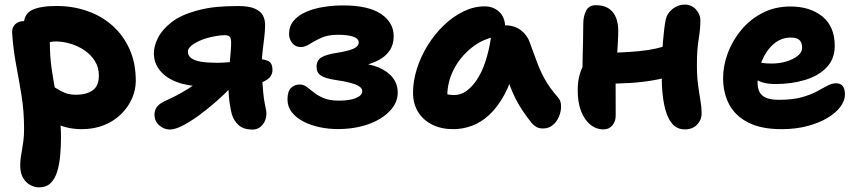

<svg xmlns="http://www.w3.org/2000/svg" viewBox="-20 -547 3699 828"><path d="M332.4 10Q274.6 10 228.3 -11.1Q182 -32.2 155 -66.9Q128 -101.6 128 -142.2Q128 -159.6 140.8 -173.8Q153.6 -188 170.4 -188Q185.8 -188 199.3 -180.5Q212.8 -173 227.6 -163.2Q242.4 -153.4 261.7 -145.9Q281 -138.4 308.2 -138.4Q352.2 -138.4 379.3 -157.2Q406.4 -176 406.4 -221Q406.4 -256.2 389.4 -283.5Q372.4 -310.8 344.6 -329.8Q316.8 -348.8 284.1 -358.5Q251.4 -368.2 220 -368.2Q206.8 -368.2 194.5 -365.1Q182.2 -362 163.2 -362Q143.8 -362 124.9 -372.4Q106 -382.8 94.2 -400.6Q82.4 -418.4 82.4 -439Q82.4 -486.2 118 -503.7Q153.6 -521.2 224.2 -521.2Q294 -521.2 355.8 -499.8Q417.6 -478.4 464.6 -436.8Q511.6 -395.2 538.6 -335.2Q565.6 -275.2 565.6 -198.2Q565.6 -159.8 549.4 -122.7Q533.2 -85.6 503.1 -55.6Q473 -25.6 429.8 -7.8Q386.6 10 332.4 10ZM148.2 261Q129.4 261 110.5 250.9Q91.6 240.8 79.4 219.9Q67.2 199 67.2 167.4Q67.2 145.8 69.9 129.4Q72.6 113 75.5 96.1Q78.4 79.2 81.1 58.7Q83.8 38.2 83.8 8.4Q83.8 -66.8 72.9 -134.2Q62 -201.6 49.5 -268Q37 -334.4 32.2 -406Q31.4 -428.8 45.5 -442.4Q59.6 -456 82.8 -456Q111.6 -456 137.2 -443.2Q162.8 -430.4 178.9 -409.6Q195 -388.8 195 -363.2Q195 -305.6 202.3 -253.9Q209.6 -202.2 219 -153.5Q228.4 -104.8 235.7 -55.7Q243 -6.6 243 46Q243 86 239.5 124.1Q236 162.2 226.5 193.2Q217 224.2 198.3 242.6Q179.6 261 148.2 261Z M1068.8 11.8Q1031.6 11.8 1010.1 -6.5Q988.6 -24.8 979.6 -55Q975.6 -71 971.9 -92.8Q968.2 -114.6 966.5 -139.4Q964.8 -164.2 964.8 -187.2Q964.8 -203.8 966.6 -227.4Q968.4 -251 970.8 -276.5Q973.2 -302 975 -325Q976.8 -348 976.8 -363.2Q976.8 -381.6 970.8 -388.4Q964.8 -395.2 948.8 -395.2Q932.8 -395.2 910.4 -391.4Q888 -387.6 870 -382Q841.4 -373.6 815.9 -357.7Q790.4 -341.8 790.4 -324.4Q790.4 -306.6 805.1 -296Q819.8 -285.4 847.5 -280.8Q875.2 -276.2 916.4 -276.2Q936.6 -276.2 963.1 -278.4Q989.6 -280.6 1016.3 -284.2Q1043 -287.8 1063.4 -290Q1083.8 -292.2 1092.4 -292.2Q1119.6 -292.2 1137.3 -283.6Q1155 -275 1155 -245.8Q1155 -219 1131.3 -203.3Q1107.6 -187.6 1070.3 -181Q1033 -174.4 991.2 -174.4H860.4Q795 -174.4 746.1 -192Q697.2 -209.6 670.4 -242.1Q643.6 -274.6 643.6 -317.6Q643.6 -348.8 661.4 -384Q679.2 -419.2 719.3 -450.8Q759.4 -482.4 827 -500.8Q871 -512.8 913.1 -516.9Q955.2 -521 1007.4 -521Q1052.8 -521 1078.2 -510Q1103.6 -499 1113.4 -481Q1123.2 -463 1123.2 -440Q1123.2 -413.4 1119.5 -384Q1115.8 -354.6 1112.2 -324.1Q1108.6 -293.6 1108.6 -262Q1108.6 -238 1110.5 -206.7Q1112.4 -175.4 1115.3 -146.3Q1118.2 -117.2 1122 -99.4Q1124.4 -86.4 1126.7 -75.7Q1129 -65 1129 -57.8Q1129 -28.6 1111.8 -8.4Q1094.6 11.8 1068.8 11.8ZM712 11.6Q687.6 11.6 666.9 -6.3Q646.2 -24.2 646.2 -53.8Q646.2 -71.6 656.7 -86.1Q667.2 -100.6 696.6 -113.8Q744 -134.8 791.2 -164.1Q838.4 -193.4 875.8 -231.4L977 -171.2Q949.4 -141.8 913.2 -110Q877 -78.2 839.6 -50.7Q802.2 -23.2 768.7 -5.8Q735.2 11.6 712 11.6Z M1436.4 9.6Q1397 9.6 1358.5 1.5Q1320 -6.6 1288.7 -22.8Q1257.4 -39 1238.6 -62.8Q1219.8 -86.6 1219.8 -118Q1219.8 -152.8 1234.9 -167.7Q1250 -182.6 1272.4 -182.6Q1288.8 -182.6 1302.9 -172.2Q1317 -161.8 1334.3 -147.8Q1351.6 -133.8 1377.2 -123.4Q1402.8 -113 1442.4 -113Q1487.8 -113 1515 -124.2Q1542.2 -135.4 1542.2 -153.8Q1542.2 -165.6 1529.5 -174.2Q1516.8 -182.8 1491.2 -189.7Q1465.6 -196.6 1426.2 -202.2Q1382.8 -208.8 1364 -221.2Q1345.2 -233.6 1345.2 -258.4Q1345.2 -286.2 1365.3 -299Q1385.4 -311.8 1430.8 -318.8Q1481.4 -326.6 1504.2 -336.9Q1527 -347.2 1527 -363.4Q1527 -380.6 1503.4 -388.8Q1479.8 -397 1437.4 -397Q1394.2 -397 1365.1 -383.8Q1336 -370.6 1315.8 -357.3Q1295.6 -344 1277.4 -344Q1254.2 -344 1240.4 -361.2Q1226.6 -378.4 1226.6 -400.2Q1226.6 -434.2 1246.6 -457.8Q1266.6 -481.4 1300.2 -495.9Q1333.8 -510.4 1375.3 -517Q1416.8 -523.6 1459 -523.6Q1569.2 -523.6 1623.5 -486.7Q1677.8 -449.8 1677.8 -390.8Q1677.8 -354.4 1659.6 -327.9Q1641.4 -301.4 1606.7 -284.6Q1572 -267.8 1522.8 -258.6L1518.8 -274Q1573.2 -272.8 1612.5 -256.3Q1651.8 -239.8 1673.5 -212.2Q1695.2 -184.6 1695.2 -148Q1695.2 -104 1660.7 -67.9Q1626.2 -31.8 1567.9 -11.1Q1509.6 9.6 1436.4 9.6Z M1934.8 10Q1883 10 1843.9 -9.5Q1804.8 -29 1783 -64.4Q1761.2 -99.8 1761.2 -147Q1761.2 -198 1778.1 -251.1Q1795 -304.2 1825 -352.3Q1855 -400.4 1894.4 -438.2Q1933.8 -476 1978.8 -497.8Q2023.8 -519.6 2070.2 -519.6Q2107.4 -519.6 2133 -495.9Q2158.6 -472.2 2158.6 -428Q2158.6 -412.2 2149.6 -403Q2140.6 -393.8 2127 -391Q2063 -380.6 2013.9 -341.3Q1964.8 -302 1936.9 -247.6Q1909 -193.2 1909 -134.2Q1909 -116.6 1911.7 -102.1Q1914.4 -87.6 1922.4 -65.6L1854 -168.2Q1878.4 -149.8 1896.6 -143.5Q1914.8 -137.2 1939.6 -137.2Q1990.8 -137.2 2034.9 -200.8Q2079 -264.4 2097.6 -387Q2101.4 -411.2 2119.3 -424.4Q2137.2 -437.6 2160.2 -437.6Q2198.6 -437.6 2226 -416.8Q2253.4 -396 2264.2 -365.2Q2281.4 -318.6 2295.7 -279.4Q2310 -240.2 2330.4 -203.8Q2350.8 -167.4 2385.6 -127.8Q2399 -113.2 2399.6 -90.8Q2400.2 -68.4 2391.2 -45.8Q2382.2 -23.2 2364.5 -8.1Q2346.8 7 2321.8 7Q2304 7 2292.8 0.3Q2281.6 -6.4 2273.6 -15.6Q2252.2 -42.4 2235.2 -67.5Q2218.2 -92.6 2203.5 -121.1Q2188.8 -149.6 2176.2 -185.4Q2163.6 -221.2 2151.2 -267.6L2204.4 -272.2Q2184.6 -192.2 2154.8 -137.9Q2125 -83.6 2089.3 -51Q2053.6 -18.4 2014.3 -4.2Q1975 10 1934.8 10Z M2583.4 11Q2550.4 11 2525.1 -10Q2499.8 -31 2485.6 -68.5Q2471.4 -106 2471.4 -157Q2471.4 -198 2480.4 -227.6Q2489.4 -257.2 2503.2 -275.8Q2517 -294.4 2529.8 -303.6Q2540.4 -311.8 2554.4 -315.5Q2568.4 -319.2 2584.4 -319.2Q2657.4 -319.2 2735.1 -326.3Q2812.8 -333.4 2876.8 -357.8L2923.8 -237.8Q2874.2 -215.6 2815.4 -204.1Q2756.6 -192.6 2695.2 -189.1Q2633.8 -185.6 2575.8 -185.6L2491.4 -212.6Q2491.6 -252.4 2492.5 -292.7Q2493.4 -333 2494.4 -371.7Q2495.4 -410.4 2495.4 -444.4Q2495.4 -476.6 2507.5 -500.6Q2519.6 -524.6 2549 -524.6Q2598 -524.6 2622.1 -495.3Q2646.2 -466 2646.2 -413.6Q2646.2 -390 2644.3 -360.5Q2642.4 -331 2640.5 -300Q2638.6 -269 2636.7 -241.5Q2634.8 -214 2634.8 -195.4Q2634.8 -160 2635 -125.4Q2635.2 -90.8 2635.2 -48.2Q2635.2 -23 2620.6 -6Q2606 11 2583.4 11ZM2933.8 11Q2896.2 11 2874.6 -18.8Q2853 -48.6 2843.5 -99Q2834 -149.4 2834 -210.4Q2834 -306.4 2838.9 -366.3Q2843.8 -426.2 2850.4 -460Q2855.8 -488.8 2879.7 -508Q2903.6 -527.2 2933.4 -527.2Q2961.4 -527.2 2980.9 -506.7Q3000.4 -486.2 3000.4 -458.8Q3000.4 -422.8 2992.9 -377.4Q2985.4 -332 2985.4 -268Q2985.4 -218.6 2990.5 -180.6Q2995.6 -142.6 3000.7 -113.3Q3005.8 -84 3005.8 -57.4Q3005.8 -29.8 2986.1 -9.4Q2966.4 11 2933.8 11Z M3350.4 10Q3262.6 10 3206.8 -18.5Q3151 -47 3124.7 -96.5Q3098.4 -146 3098.4 -210Q3098.4 -264 3118.8 -318.5Q3139.2 -373 3177.2 -418.5Q3215.2 -464 3268.7 -491.5Q3322.2 -519 3388.4 -519Q3473.6 -519 3526.7 -475.8Q3579.8 -432.6 3579.8 -349Q3579.8 -292.8 3545 -256.4Q3510.2 -220 3452 -202.3Q3393.8 -184.6 3323.8 -184.6Q3269.8 -184.6 3240.9 -204.4Q3212 -224.2 3212 -250.2Q3212 -264.4 3218.7 -271.5Q3225.4 -278.6 3241 -278.6Q3252 -278.6 3267 -275.8Q3282 -273 3307.8 -273Q3341.2 -273 3370.9 -281.8Q3400.6 -290.6 3419.9 -306.1Q3439.2 -321.6 3439.2 -341Q3439.2 -363 3427.9 -374Q3416.6 -385 3390.2 -385Q3348.2 -385 3316.1 -357Q3284 -329 3265.5 -284.2Q3247 -239.4 3247 -189.8Q3247 -166.6 3255.6 -150Q3264.2 -133.4 3284.5 -125Q3304.8 -116.6 3339.4 -116.6Q3397.2 -116.6 3436.3 -127.3Q3475.4 -138 3501.7 -152.2Q3528 -166.4 3547.5 -177.1Q3567 -187.8 3585.6 -187.8Q3605.4 -187.8 3614.6 -175.6Q3623.8 -163.4 3623.8 -138.8Q3623.8 -112.8 3603.9 -86.1Q3584 -59.4 3547.8 -38Q3511.6 -16.6 3461.4 -3.3Q3411.2 10 3350.4 10Z"/></svg>

Font: Shantell Sans Light
Style: Regular
Weight: 300
Designer: Stephen Nixon, Anya Danilova, Shantell Martin
Foundry: Arrow Type
Version: Version 1.011;[c5ecc13dd]